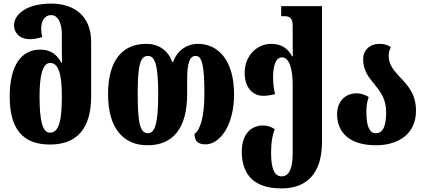

<svg xmlns="http://www.w3.org/2000/svg" viewBox="-20 -794 2368 1068"><path d="M258 10C404 10 487 -75 487 -257V-560C487 -707 392 -774 264 -774C132 -774 58 -717 58 -652C58 -619 82 -576 147 -576C166 -576 189 -580 215 -588C211 -604 209 -619 209 -634C209 -677 228 -710 264 -710C301 -710 324 -670 324 -602V-558C324 -519 324 -476 325 -446H321C298 -487 265 -518 204 -518C98 -518 34 -430 34 -257C34 -75 108 10 258 10ZM258 -56C216 -56 200 -123 200 -258C200 -371 216 -444 259 -444C309 -444 324 -371 324 -259C324 -126 309 -56 258 -56Z M801 14C941 14 1021 -79 1021 -270V-350C1021 -451 1037 -483 1069 -483C1104 -483 1117 -429 1117 -270C1117 -152 1095 -69 1062 -50C1062 -17 1074 9 1123 9C1202 9 1282 -94 1282 -270C1282 -458 1194 -550 1081 -550C1019 -550 965 -513 943 -449H938C916 -513 863 -550 793 -550C660 -550 581 -457 581 -270C581 -79 667 14 801 14ZM803 -53C759 -53 746 -111 746 -270C746 -429 759 -483 803 -483C843 -483 860 -429 860 -270C860 -111 843 -53 803 -53Z M1546 254C1688 254 1771 169 1771 -3V-760H1544V-704H1561C1587 -704 1608 -697 1608 -653V-588C1608 -549 1608 -511 1609 -481H1605C1582 -522 1549 -550 1488 -550C1410 -550 1341 -485 1341 -389C1341 -308 1384 -261 1445 -261C1464 -261 1487 -264 1510 -271C1503 -298 1499 -330 1499 -365C1499 -430 1515 -475 1548 -475C1593 -475 1608 -401 1608 -319V57C1608 138 1591 187 1546 187C1504 187 1488 138 1488 58C1488 -11 1498 -50 1508 -74C1494 -87 1469 -96 1442 -96C1388 -96 1325 -60 1325 49C1325 181 1396 254 1546 254Z M2072 14C2196 14 2294 -49 2294 -178C2294 -273 2246 -321 2204 -366C2172 -401 2142 -433 2142 -483C2142 -499 2146 -517 2154 -531C2139 -543 2121 -550 2090 -550C2037 -550 2000 -515 2000 -465C2000 -400 2032 -363 2063 -325C2095 -285 2128 -245 2128 -170C2128 -94 2111 -53 2071 -53C2034 -53 2018 -94 2018 -170C2018 -199 2021 -229 2031 -254C2011 -268 1984 -275 1964 -275C1902 -275 1855 -232 1855 -157C1855 -83 1897 14 2072 14Z"/></svg>

Font: Noto Serif Georgian ExtraCondensed Black
Style: Regular
Weight: 900
Width: 2
Designer: Monotype Design Team, Akaki Razmadze
Foundry: Google LLC
Version: Version 2.003